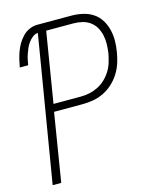

<svg xmlns="http://www.w3.org/2000/svg" viewBox="-111 -812 722 888"><g transform="rotate(-15 250.0 -367.5)"><path d="M30 0 146 -698Q132 -697 120.5 -688Q109 -679 100.5 -667.5Q92 -656 86.5 -643.5Q81 -631 76.5 -618Q72 -605 69 -591.5Q66 -578 64 -565H24Q27 -583 31.5 -601.5Q36 -620 42.5 -638Q49 -656 59 -673Q69 -690 83 -704.5Q97 -719 115.5 -727Q134 -735 152 -735H316Q344 -735 370.5 -729Q397 -723 418.5 -709Q440 -695 454 -673Q468 -651 474.5 -625.5Q481 -600 481 -572.5Q481 -545 476 -517Q472 -492 464 -467Q456 -442 441.5 -419Q427 -396 407 -377.5Q387 -359 362.5 -347Q338 -335 312.5 -330.5Q287 -326 262 -326H124L71 0ZM131 -362H262Q283 -362 304 -366.5Q325 -371 345 -381Q365 -391 381.5 -407Q398 -423 409.5 -442Q421 -461 427 -481.5Q433 -502 437 -523Q440 -545 440.5 -566.5Q441 -588 436.5 -608.5Q432 -629 422 -646.5Q412 -664 395.5 -676Q379 -688 358.5 -693Q338 -698 316 -698H186Z"/></g></svg>

Font: Iosevka SS04 Extralight
Style: Italic
Weight: 200
Italic angle: -9°
Monospace: yes
Designer: Belleve Invis
Foundry: Belleve Invis
Version: Version 19.0.0; ttfautohint (v1.8.4)